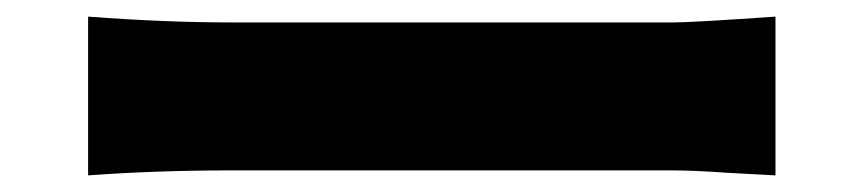

<svg xmlns="http://www.w3.org/2000/svg" viewBox="-20 -500 1040 231"><path d="M86 -480Q179 -473 259 -473H790Q812 -473 913 -480V-289L857 -292Q814 -295 790 -295H259Q168 -295 86 -289Z"/></svg>

Font: Source Han Sans CN Heavy
Style: Bold
Weight: 900
Designer: Ryoko NISHIZUKA (kana & ideographs); Paul D. Hunt (Latin, Greek & Cyrillic); Wenlong ZHANG (bopomofo); Sandoll Communica
Foundry: Adobe Systems Incorporated
Version: Version 1.000;PS 1;hotconv 1.0.78;makeotf.lib2.5.61930